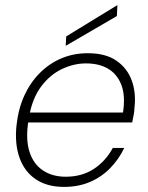

<svg xmlns="http://www.w3.org/2000/svg" viewBox="-20 -722 582 754"><path d="M231 12Q165 12 120.5 -18Q76 -48 56.5 -103Q37 -158 45 -231Q52 -295 75.5 -346.5Q99 -398 136.5 -435.5Q174 -473 221.5 -493Q269 -513 325 -513Q395 -513 437.5 -483.5Q480 -454 497.5 -405.5Q515 -357 508 -299Q508 -286 505 -271Q502 -256 499 -241H78L85 -280H463Q473 -345 457 -387.5Q441 -430 405.5 -451.5Q370 -473 318 -473Q270 -473 223.5 -451Q177 -429 142.5 -383.5Q108 -338 95 -268L92 -250Q80 -178 95 -128.5Q110 -79 147.5 -53.5Q185 -28 238 -28Q301 -28 347.5 -58Q394 -88 423 -141H468Q447 -97 413 -62Q379 -27 333.5 -7.5Q288 12 231 12ZM238 -542 240 -579 441 -702 439 -659Z"/></svg>

Font: DM Sans 18pt ExtraLight
Style: Italic
Weight: 250
Italic angle: -10°
Designer: Colophon Foundry, Jonny Pinhorn
Foundry: Colophon Foundry
Version: Version 4.004;gftools[0.9.30]